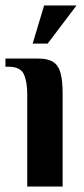

<svg xmlns="http://www.w3.org/2000/svg" viewBox="-21 -685 308 705"><path d="M79 0V-340Q79 -385 66.5 -412.5Q54 -440 9 -440H-1V-470H119Q154 -470 173.5 -458Q193 -446 201 -418Q209 -390 209 -340V0ZM99 -525 141 -665H260L154 -525Z"/></svg>

Font: El Messiri
Style: Regular
Weight: 400
Designer: Mohamed Gaber
Foundry: Kief Type Foundry
Version: Version 2.020